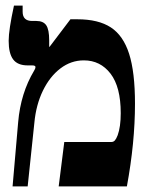

<svg xmlns="http://www.w3.org/2000/svg" viewBox="-20 -667 522 687"><path d="M45 -230Q54 -334 102 -414Q107 -422 107 -427Q107 -433 95 -433H79Q43 -433 27 -454.5Q11 -476 11 -521Q11 -560 30 -647H61V-625Q61 -592 95 -592H110Q135 -592 145.5 -576.5Q156 -561 156 -523V-500L157 -499L232 -598H257Q332 -598 376.5 -569Q421 -540 442 -474.5Q463 -409 463 -296Q463 -157 434 0H190L210 -159H379Q386 -159 391 -164.5Q396 -170 401 -183Q412 -213 412 -262Q412 -356 375.5 -403.5Q339 -451 280 -451Q234 -451 196 -422Q158 -393 133.5 -342.5Q109 -292 103 -228L79 0H25Z"/></svg>

Font: Noto Serif Hebrew CondExtraBold
Style: Regular
Weight: 800
Width: 3
Designer: Monotype Design Team
Foundry: Monotype Imaging Inc.
Version: Version 1.000